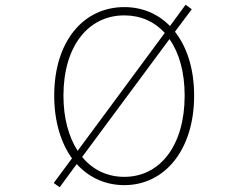

<svg xmlns="http://www.w3.org/2000/svg" viewBox="-20 -769 1040 811"><path d="M505 13C676 13 800 -136 800 -365C800 -478 770 -570 719 -635L790 -730L764 -749L698 -659C647 -711 581 -739 505 -739C332 -739 209 -594 209 -365C209 -256 237 -166 284 -100L207 4L232 22L304 -76C356 -19 425 13 505 13ZM505 -22C433 -22 371 -52 327 -106L696 -604C737 -545 760 -464 760 -365C760 -157 658 -22 505 -22ZM308 -132C270 -191 248 -270 248 -365C248 -573 352 -704 505 -704C574 -704 632 -678 676 -630Z"/></svg>

Font: Harano Aji Gothic K1 ExtraLight
Style: Regular
Weight: 250
Foundry: Masamichi Hosoda
Version: HaranoAjiGothicK1-ExtraLight version 20230610;ttx 4.39.4